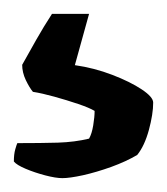

<svg xmlns="http://www.w3.org/2000/svg" viewBox="-20 -57 241 277"><path d="M70 200Q60.5 200 45.2 196Q30 192 17 186.5Q4 181 0 176Q0 165.5 2 158.5Q4 151.5 5 149.5Q39 149.5 63.5 148.8Q88 148 108.5 143Q112.5 136 114.5 123.8Q116.5 111.5 116.5 103Q109 98.5 92.8 93Q76.5 87.5 58.5 82.5Q40.5 77.5 27.5 75.5Q22.5 69.5 17.2 58.5Q12 47.5 12 36.5Q22 18.5 32.5 0Q43 -18.5 55 -37H108.5L88 37Q116 41 142 51Q168 61 184.5 72Q201 83 201 91Q201 107.5 194.8 130.5Q188.5 153.5 178 166.5Q162 176 140.5 183.8Q119 191.5 99.8 195.8Q80.5 200 70 200Z"/></svg>

Font: Texturina Medium
Style: Regular
Weight: 500
Designer: Guillermo Torres Carreño
Foundry: Omnibus-Type
Version: Version 1.003